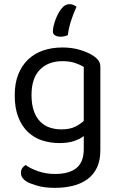

<svg xmlns="http://www.w3.org/2000/svg" viewBox="-20 -704 577 926"><path d="M278 -664Q294 -684 316 -684Q325 -684 334.5 -680Q344 -676 349 -671Q333 -637 322 -601.5Q311 -566 307 -534Q299 -531 290.5 -529Q282 -527 273 -527Q256 -527 245.5 -533.5Q235 -540 235 -552Q235 -565 239 -581Q243 -597 249 -612.5Q255 -628 262.5 -641.5Q270 -655 278 -664ZM384 -48Q367 -34 337.5 -24Q308 -14 267 -14Q223 -14 184 -26.5Q145 -39 115.5 -66.5Q86 -94 68.5 -138Q51 -182 51 -245Q51 -302 68 -345Q85 -388 115.5 -417Q146 -446 188 -460.5Q230 -475 281 -475Q327 -475 365.5 -463.5Q404 -452 430 -435Q445 -425 454.5 -412.5Q464 -400 464 -382V20Q464 70 447.5 104.5Q431 139 401.5 160.5Q372 182 332 192Q292 202 246 202Q195 202 159.5 191.5Q124 181 111 173Q81 156 81 130Q81 116 87.5 106.5Q94 97 104 92Q125 108 163 121.5Q201 135 246 135Q313 135 348.5 106.5Q384 78 384 15ZM276 -80Q316 -80 341.5 -92.5Q367 -105 384 -121V-381Q367 -392 341.5 -400.5Q316 -409 281 -409Q213 -409 172.5 -368Q132 -327 132 -246Q132 -201 143 -169.5Q154 -138 173.5 -118Q193 -98 219.5 -89Q246 -80 276 -80Z"/></svg>

Font: Baloo Da 2
Style: Regular
Weight: 400
Designer: Noopur Datye, Sulekha Rajkumar and Ek Type
Foundry: Ek Type
Version: Version 1.640;hotconv 1.0.111;makeotfexe 2.5.65597; ttfautoh